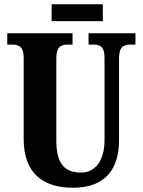

<svg xmlns="http://www.w3.org/2000/svg" viewBox="-20 -870 669 900"><path d="M222 -771H462V-850H222ZM322 10C475 10 538 -79 538 -212V-596C538 -653 561 -661 593 -661H615V-714H395V-661H416C448 -661 470 -653 470 -600V-214C470 -112 423 -61 360 -61C287 -61 244 -98 244 -210V-596C244 -653 268 -661 299 -661H320V-714H14V-661H36C66 -661 91 -653 91 -600V-218C91 -54 186 10 322 10Z"/></svg>

Font: Noto Serif Devanagari ExtraCondensed ExtraBold
Style: Regular
Weight: 800
Width: 2
Designer: Universal Thirst, Indian Type Foundry and the Monotype Design Team
Foundry: Monotype Imaging Inc.
Version: Version 2.004